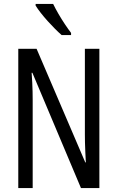

<svg xmlns="http://www.w3.org/2000/svg" viewBox="-20 -964 602 984"><path d="M489.3 0H395L146 -590.8H142.1Q144 -564.9 145.3 -540.8Q146.5 -516.6 147 -494.1Q147.5 -471.7 147.5 -450.2V0H73.7V-713.9H167.5L417 -131.8H419.9Q418.5 -160.6 417.2 -186Q416 -211.4 415.5 -233.6Q415 -255.9 415 -274.4V-713.9H489.3ZM252.4 -943.8Q263.7 -920.4 279.5 -893.1Q295.4 -865.7 312.5 -840.1Q329.6 -814.5 344.2 -795.4V-784.2H295.9Q280.8 -797.4 262 -816.2Q243.2 -835 224.1 -856.2Q205.1 -877.4 189 -897.9Q172.9 -918.5 162.6 -935.1V-943.8Z"/></svg>

Font: Open Sans Condensed
Style: Regular
Weight: 400
Width: 3
Designer: Monotype Design Team
Foundry: Monotype Imaging Inc.
Version: Version 3.000